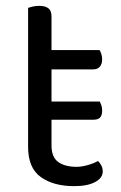

<svg xmlns="http://www.w3.org/2000/svg" viewBox="-20 -623 412 656"><path d="M109 -214 105 -276H321Q323 -272 326 -264Q329 -256 329 -246Q329 -228 321.5 -221Q314 -214 300 -214ZM76 -264H156V-126Q156 -86 179 -69.5Q202 -53 242 -53Q259 -53 280 -59Q301 -65 315 -73Q321 -67 326 -58Q331 -49 331 -37Q331 -15 305 -1Q279 13 233 13Q163 13 119.5 -18Q76 -49 76 -121ZM117 -386V-452H320Q323 -448 326 -439Q329 -430 329 -420Q329 -404 321 -395Q313 -386 299 -386ZM156 -234H76V-596Q81 -598 91.5 -600.5Q102 -603 114 -603Q135 -603 145.5 -594.5Q156 -586 156 -567Z"/></svg>

Font: Baloo Tamma 2
Style: Regular
Weight: 400
Designer: Divya Kowshik, Shuchita Grover and Ek Type
Foundry: Ek Type
Version: Version 1.700